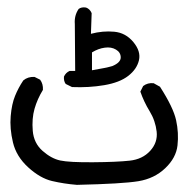

<svg xmlns="http://www.w3.org/2000/svg" viewBox="-20 -228 540 535"><path d="M194.3 287.1Q158.2 284.2 125 276.4Q91.8 268.6 58.6 238.3Q25.4 208 16.1 168.9Q6.8 129.9 9.8 95.7Q12.7 61.5 22 39.1Q31.2 16.6 44.9 -3.9Q57.6 -14.6 76.2 -13.7L91.8 -5.9Q100.6 5.9 99.6 22.5Q84 47.9 76.2 75.2Q68.4 102.5 71.3 136.7Q74.2 170.9 98.6 192.4Q123 213.9 147.9 219.2Q172.9 224.6 239.3 224.1Q305.7 223.6 341.3 219.7Q377 215.8 398.4 192.4Q419.9 168.9 416.5 138.7Q413.1 108.4 397 82Q380.9 55.7 371.1 27.3L378.9 11.7Q391.6 2 408.2 3.9L425.8 13.7Q462.9 71.3 470.7 106.9Q478.5 142.6 474.6 177.2Q470.7 211.9 440.4 240.7Q410.2 269.5 365.7 276.9Q321.3 284.2 194.3 287.1ZM180.7 14.6 163.1 5.9Q157.2 -2 158.2 -14.6Q163.1 -25.4 173.8 -30.3H189.5L188.5 -161.1Q186.5 -184.6 199.2 -203.1Q207 -209 219.7 -207Q230.5 -203.1 235.4 -191.4L233.4 -133.8Q266.6 -142.6 298.3 -139.6Q330.1 -136.7 351.6 -110.8Q373 -85 367.2 -60.1Q361.3 -35.2 337.4 -16.6Q313.5 2 270.5 9.3Q227.5 16.6 180.7 14.6ZM293 -43.9Q316.4 -53.7 316.4 -67.9Q316.4 -82 303.2 -89.8Q290 -97.7 272 -95.2Q253.9 -92.8 236.3 -82V-32.2Q277.3 -39.1 293 -43.9Z"/></svg>

Font: JasonHandwriting2
Style: Regular
Weight: 400
Version: Version 1.05.10